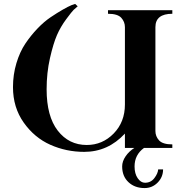

<svg xmlns="http://www.w3.org/2000/svg" viewBox="-20 -752 935 976"><path d="M784 109H809Q809 148 781.5 176Q754 204 715 204Q665 204 633 174Q601 144 601 94Q601 68 618.5 42.5Q636 17 663 0H615V-73Q529 20 408 20Q317 20 236 -16Q155 -52 100.5 -129Q46 -206 46 -309Q46 -373 63.5 -431Q81 -489 109 -530.5Q137 -572 170.5 -607Q204 -642 237.5 -664.5Q271 -687 299 -703Q327 -719 344 -726L362 -732L375 -720Q363 -710 354.5 -702Q346 -694 317 -655Q288 -616 269.5 -573.5Q251 -531 234 -456.5Q217 -382 217 -298Q217 -161 273.5 -88Q330 -15 421 -15Q501 -15 558 -73.5Q615 -132 615 -221V-614Q615 -641 596.5 -661.5Q578 -682 529 -682V-700H856V-682Q770 -682 770 -614V-86Q770 -59 788.5 -38.5Q807 -18 856 -18V0H712Q664 35 664 94Q664 131 680 154Q696 177 717 177Q747 177 765 153Q783 129 784 109Z"/></svg>

Font: Uncial Antiqua
Style: Regular
Weight: 400
Designer: Astigmatic (AOETI)
Foundry: Astigmatic (AOETI)
Version: Version 1.000